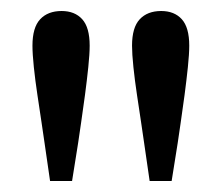

<svg xmlns="http://www.w3.org/2000/svg" viewBox="-20 -758 404 349"><path d="M92 -738Q116 -738 129.5 -723Q143 -708 143 -675Q143 -660 140.5 -636Q138 -612 134.5 -585.5Q131 -559 127.5 -535.5Q124 -512 122 -498L111 -429H71L61 -498Q59 -512 55.5 -535.5Q52 -559 48 -585.5Q44 -612 41.5 -636Q39 -660 39 -675Q39 -708 53 -723Q67 -738 92 -738ZM273 -738Q297 -738 310.5 -723Q324 -708 324 -675Q324 -660 321.5 -636Q319 -612 315.5 -585.5Q312 -559 308.5 -535.5Q305 -512 303 -498L292 -429H252L242 -498Q240 -512 236.5 -535.5Q233 -559 229 -585.5Q225 -612 222.5 -636Q220 -660 220 -675Q220 -708 234 -723Q248 -738 273 -738Z"/></svg>

Font: Source Serif 4 18pt
Style: Regular
Weight: 400
Designer: Frank Grießhammer
Foundry: Adobe Systems Incorporated
Version: Version 4.004;hotconv 1.0.116;makeotfexe 2.5.65601